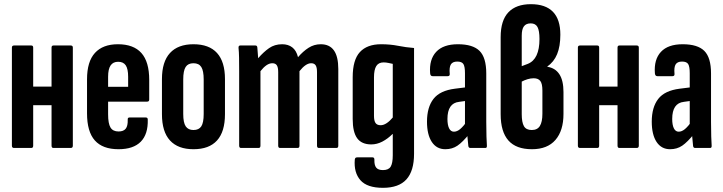

<svg xmlns="http://www.w3.org/2000/svg" viewBox="-20 -709 3464 920"><path d="M236 0Q227 0 227 -11V-481Q227 -491 236 -491H319Q329 -491 329 -481V-11Q329 0 319 0ZM47 0Q37 0 37 -11V-481Q37 -491 47 -491H130Q139 -491 139 -481V-11Q139 0 130 0ZM125 -205V-294H242V-205Z M548 6Q472 6 434.5 -36Q397 -78 397 -166V-329Q397 -414 435 -455.5Q473 -497 545 -497Q620 -497 657.5 -455Q695 -413 695 -326V-232Q695 -222 685 -222H498V-161Q498 -117 509.5 -98Q521 -79 548 -79Q572 -79 582.5 -92.5Q593 -106 592 -135Q591 -146 600 -146H679Q688 -146 688 -136Q690 -66 654.5 -30Q619 6 548 6ZM498 -293H594V-341Q594 -379 582.5 -396Q571 -413 546 -413Q522 -413 510 -395.5Q498 -378 498 -341Z M907 6Q833 6 794.5 -36Q756 -78 756 -162V-330Q756 -413 794.5 -455Q833 -497 907 -497Q982 -497 1020 -455Q1058 -413 1058 -330V-162Q1058 -78 1020 -36Q982 6 907 6ZM907 -86Q933 -86 944.5 -103.5Q956 -121 956 -163V-328Q956 -370 944.5 -388Q933 -406 907 -406Q881 -406 869.5 -388Q858 -370 858 -328V-163Q858 -121 870 -103.5Q882 -86 907 -86Z M1135 0Q1126 0 1126 -11V-367Q1126 -405 1125.5 -433Q1125 -461 1123 -479Q1122 -491 1131 -491H1204Q1212 -491 1213 -482Q1214 -470 1215 -456.5Q1216 -443 1217 -430Q1243 -460 1269.5 -478.5Q1296 -497 1332 -497Q1361 -497 1380.5 -482Q1400 -467 1408 -435Q1432 -463 1458.5 -480Q1485 -497 1517 -497Q1559 -497 1580 -467.5Q1601 -438 1601 -378V-11Q1601 0 1592 0H1508Q1499 0 1499 -11V-364Q1499 -386 1492.5 -396Q1486 -406 1471 -406Q1458 -406 1444 -396.5Q1430 -387 1415 -368V-11Q1415 0 1406 0H1322Q1313 0 1313 -11V-364Q1313 -386 1306.5 -396Q1300 -406 1285 -406Q1271 -406 1257 -396.5Q1243 -387 1228 -368V-11Q1228 0 1219 0Z M1815 191Q1739 191 1707 154.5Q1675 118 1680 56Q1681 49 1684 47Q1687 45 1692 45H1765Q1774 45 1774 56Q1773 82 1782.5 94Q1792 106 1815 106Q1842 106 1852 89.5Q1862 73 1862 35V-18Q1862 -32 1862 -43.5Q1862 -55 1862 -67H1861Q1838 -44 1812 -30.5Q1786 -17 1759 -17Q1713 -17 1691.5 -46.5Q1670 -76 1670 -139V-339Q1670 -422 1704.5 -459.5Q1739 -497 1806 -497Q1850 -497 1887.5 -489.5Q1925 -482 1964 -479V28Q1964 110 1927.5 150.5Q1891 191 1815 191ZM1804 -109Q1818 -109 1833 -119Q1848 -129 1862 -146V-403Q1853 -405 1841 -407.5Q1829 -410 1818 -410Q1794 -410 1783 -392.5Q1772 -375 1772 -338V-154Q1772 -130 1779.5 -119.5Q1787 -109 1804 -109Z M2234 0Q2225 0 2224 -10Q2222 -27 2220 -52.5Q2218 -78 2217 -98L2208 -110V-358Q2208 -390 2200.5 -402Q2193 -414 2171 -414Q2149 -414 2140.5 -400.5Q2132 -387 2135 -355Q2136 -344 2125 -344H2053Q2042 -344 2041 -358Q2036 -424 2070 -460.5Q2104 -497 2174 -497Q2246 -497 2278 -465Q2310 -433 2310 -357V-125Q2310 -82 2311 -55Q2312 -28 2313 -12Q2314 0 2306 0ZM2114 6Q2072 6 2049 -29Q2026 -64 2026 -126Q2026 -195 2057 -235Q2088 -275 2160 -284L2216 -291V-226L2180 -221Q2152 -218 2138 -197.5Q2124 -177 2124 -139Q2124 -110 2132 -94Q2140 -78 2155 -78Q2170 -78 2185 -90.5Q2200 -103 2222 -133L2230 -69Q2197 -28 2172 -11Q2147 6 2114 6Z M2529 6Q2453 6 2416 -36Q2379 -78 2379 -162V-531Q2379 -611 2416 -650Q2453 -689 2524 -689Q2594 -689 2629.5 -652.5Q2665 -616 2665 -543Q2665 -487 2649.5 -449.5Q2634 -412 2603 -391V-389Q2641 -383 2660.5 -353Q2680 -323 2680 -268V-163Q2680 -83 2641.5 -38.5Q2603 6 2529 6ZM2528 -86Q2555 -86 2567 -105.5Q2579 -125 2579 -164V-275Q2579 -308 2569 -321Q2559 -334 2537 -334Q2523 -334 2508 -329.5Q2493 -325 2480 -318V-162Q2480 -123 2490.5 -104.5Q2501 -86 2528 -86ZM2480 -392 2509 -403Q2537 -414 2551 -444Q2565 -474 2565 -522Q2565 -562 2555.5 -579.5Q2546 -597 2523 -597Q2501 -597 2490.5 -583Q2480 -569 2480 -538Z M2948 0Q2939 0 2939 -11V-481Q2939 -491 2948 -491H3031Q3041 -491 3041 -481V-11Q3041 0 3031 0ZM2759 0Q2749 0 2749 -11V-481Q2749 -491 2759 -491H2842Q2851 -491 2851 -481V-11Q2851 0 2842 0ZM2837 -205V-294H2954V-205Z M3311 0Q3302 0 3301 -10Q3299 -27 3297 -52.5Q3295 -78 3294 -98L3285 -110V-358Q3285 -390 3277.5 -402Q3270 -414 3248 -414Q3226 -414 3217.5 -400.5Q3209 -387 3212 -355Q3213 -344 3202 -344H3130Q3119 -344 3118 -358Q3113 -424 3147 -460.5Q3181 -497 3251 -497Q3323 -497 3355 -465Q3387 -433 3387 -357V-125Q3387 -82 3388 -55Q3389 -28 3390 -12Q3391 0 3383 0ZM3191 6Q3149 6 3126 -29Q3103 -64 3103 -126Q3103 -195 3134 -235Q3165 -275 3237 -284L3293 -291V-226L3257 -221Q3229 -218 3215 -197.5Q3201 -177 3201 -139Q3201 -110 3209 -94Q3217 -78 3232 -78Q3247 -78 3262 -90.5Q3277 -103 3299 -133L3307 -69Q3274 -28 3249 -11Q3224 6 3191 6Z"/></svg>

Font: Sofia Sans Extra Condensed
Style: Bold
Weight: 700
Designer: Botio Nikoltchev, Ani Petrova
Foundry: lettersoup
Version: Version 4.101